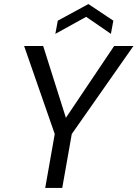

<svg xmlns="http://www.w3.org/2000/svg" viewBox="-20 -927 678 947"><path d="M203 0 250 -266 99 -700H193L305 -346L543 -700H638L334 -266L287 0ZM253 -760 265 -825 416 -907 539 -825 527 -760 405 -844Z"/></svg>

Font: DM Sans 12pt
Style: Italic
Weight: 400
Italic angle: -10°
Version: Version 4.004;gftools[0.9.30]